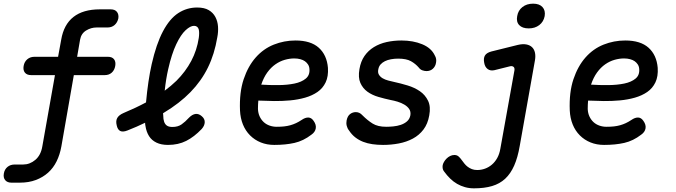

<svg xmlns="http://www.w3.org/2000/svg" viewBox="-72 -781 3692 1048"><path d="M517 -471Q540 -471 550.5 -457.5Q561 -444 557 -421Q553 -398 538 -384.5Q523 -371 500 -371H331L263 18Q255 63 237 99.5Q219 136 190.5 161.5Q162 187 123.5 201.5Q85 216 37 216H-10Q-32 216 -43.5 202.5Q-55 189 -51 166Q-47 143 -31 130Q-15 117 8 117H54Q91 117 121 91.5Q151 66 159 18L228 -371H98Q75 -371 64 -384.5Q53 -398 57 -421Q61 -444 77 -457.5Q93 -471 116 -471H245L262 -564Q276 -647 329 -688.5Q382 -730 473 -730H532Q555 -730 566 -716.5Q577 -703 574 -681Q569 -658 553.5 -644.5Q538 -631 515 -631H455Q425 -631 398 -614.5Q371 -598 365 -564L349 -471Z M1029 -77Q988 -34 944.5 -12Q901 10 845 10Q808 10 782 -2.5Q756 -15 741.5 -38Q727 -61 722 -93Q720 -102 720 -111Q675 -89 624 -69Q599 -59 584.5 -66Q570 -73 565 -97Q559 -121 568 -137Q577 -153 602 -164Q669 -192 725 -222Q736 -342 756 -431Q781 -541 817.5 -610Q854 -679 901 -709.5Q948 -740 1004 -740Q1043 -740 1067 -726Q1091 -712 1103.5 -688.5Q1116 -665 1118 -636Q1120 -607 1114 -577Q1099 -486 1063 -412.5Q1027 -339 967.5 -278Q908 -217 823 -166Q821 -165 818 -163Q818 -157 819 -151Q819 -130 824 -116Q829 -102 839.5 -95Q850 -88 869 -88Q899 -88 919 -102Q939 -116 960 -139Q978 -157 995.5 -159Q1013 -161 1029 -147Q1046 -133 1045.5 -114Q1045 -95 1029 -77ZM827 -286Q862 -312 891 -340Q941 -390 972 -448.5Q1003 -507 1013 -574Q1015 -588 1015 -600.5Q1015 -613 1012.5 -621.5Q1010 -630 1003.5 -635Q997 -640 987 -640Q967 -640 941 -616Q915 -592 890 -539.5Q865 -487 846 -403Q834 -351 827 -286Z M1640 -121Q1655 -100 1651.5 -80Q1648 -60 1628 -46Q1584 -12 1535.5 -1Q1487 10 1425 10Q1385 10 1351.5 -3.5Q1318 -17 1293 -42Q1268 -67 1254 -101.5Q1240 -136 1238 -178Q1234 -277 1258 -348.5Q1282 -420 1324 -467.5Q1366 -515 1422.5 -537.5Q1479 -560 1541 -560Q1624 -560 1668 -520.5Q1712 -481 1718 -411Q1721 -364 1705.5 -331.5Q1690 -299 1661 -279Q1632 -259 1593.5 -248Q1555 -237 1511.5 -233Q1468 -229 1423.5 -229.5Q1379 -230 1338 -232Q1337 -221 1336.5 -209.5Q1336 -198 1336 -186Q1337 -163 1345.5 -145Q1354 -127 1367.5 -114.5Q1381 -102 1399.5 -95.5Q1418 -89 1438 -89Q1461 -89 1479 -91Q1497 -93 1513 -97.5Q1529 -102 1544 -109Q1559 -116 1574 -126Q1594 -140 1611 -139.5Q1628 -139 1640 -121ZM1354 -319Q1401 -316 1449 -316.5Q1497 -317 1535.5 -325Q1574 -333 1597 -352Q1620 -371 1617 -405Q1616 -419 1609 -429.5Q1602 -440 1592 -447Q1582 -454 1567 -458Q1552 -462 1534 -462Q1509 -462 1482.5 -454.5Q1456 -447 1431.5 -430Q1407 -413 1387 -385.5Q1367 -358 1354 -319Z M2019 10Q1988 10 1960.5 6Q1933 2 1910 -7Q1887 -16 1867.5 -31Q1848 -46 1833 -69Q1824 -80 1820.5 -94.5Q1817 -109 1820 -124Q1825 -148 1839 -158.5Q1853 -169 1870 -169Q1880 -169 1889 -165Q1898 -161 1907 -151Q1934 -124 1962 -106.5Q1990 -89 2036 -89Q2053 -89 2074.5 -91Q2096 -93 2115.5 -99.5Q2135 -106 2149.5 -118.5Q2164 -131 2168 -152Q2171 -172 2161.5 -186Q2152 -200 2135 -210Q2118 -220 2098 -226Q2078 -232 2061 -235Q2028 -242 1993.5 -252Q1959 -262 1933.5 -280.5Q1908 -299 1895 -328.5Q1882 -358 1890 -404Q1897 -446 1917.5 -475.5Q1938 -505 1969 -524Q2000 -543 2038.5 -551.5Q2077 -560 2119 -560Q2183 -560 2232.5 -539.5Q2282 -519 2301 -479Q2307 -469 2308.5 -459Q2310 -449 2308 -439Q2305 -419 2291 -406Q2277 -393 2256 -393Q2246 -393 2234 -397Q2222 -401 2214 -412Q2196 -433 2171 -447Q2146 -461 2101 -461Q2081 -461 2062 -457.5Q2043 -454 2029 -447Q2015 -440 2005.5 -429.5Q1996 -419 1993 -403Q1989 -385 1996.5 -373Q2004 -361 2017 -353.5Q2030 -346 2047 -341.5Q2064 -337 2078 -334Q2115 -326 2153 -314.5Q2191 -303 2220 -283Q2249 -263 2264.5 -231Q2280 -199 2271 -151Q2263 -105 2239.5 -74Q2216 -43 2181.5 -24.5Q2147 -6 2105 2Q2063 10 2019 10Z M2736 -397Q2738 -411 2730.5 -416.5Q2723 -422 2711 -419L2627 -398Q2605 -393 2590 -404Q2575 -415 2571 -438Q2566 -463 2575 -478Q2584 -493 2610 -500L2755 -536Q2781 -542 2800.5 -538.5Q2820 -535 2832 -523.5Q2844 -512 2848 -493.5Q2852 -475 2848 -452L2765 15Q2754 79 2734.5 123Q2715 167 2685.5 194.5Q2656 222 2614 234.5Q2572 247 2515 247Q2489 247 2466 240.5Q2443 234 2423 222.5Q2403 211 2385.5 194Q2368 177 2352 155Q2346 148 2344.5 139Q2343 130 2344 123Q2345 114 2351 103.5Q2357 93 2365.5 84.5Q2374 76 2385 70.5Q2396 65 2408 65Q2422 65 2431 73Q2440 81 2447 91Q2455 102 2463 112Q2471 122 2481 129.5Q2491 137 2503.5 142Q2516 147 2533 147Q2555 147 2575.5 139.5Q2596 132 2613 117.5Q2630 103 2642 81.5Q2654 60 2659 31ZM2814 -626Q2779 -626 2762 -644Q2745 -662 2751 -693Q2756 -724 2779.5 -742.5Q2803 -761 2838 -761Q2872 -761 2889 -742.5Q2906 -724 2901 -693Q2895 -662 2871.5 -644Q2848 -626 2814 -626Z M3440 -121Q3455 -100 3451.5 -80Q3448 -60 3428 -46Q3384 -12 3335.5 -1Q3287 10 3225 10Q3185 10 3151.5 -3.5Q3118 -17 3093 -42Q3068 -67 3054 -101.5Q3040 -136 3038 -178Q3034 -277 3058 -348.5Q3082 -420 3124 -467.5Q3166 -515 3222.5 -537.5Q3279 -560 3341 -560Q3424 -560 3468 -520.5Q3512 -481 3518 -411Q3521 -364 3505.5 -331.5Q3490 -299 3461 -279Q3432 -259 3393.5 -248Q3355 -237 3311.5 -233Q3268 -229 3223.5 -229.5Q3179 -230 3138 -232Q3137 -221 3136.5 -209.5Q3136 -198 3136 -186Q3137 -163 3145.5 -145Q3154 -127 3167.5 -114.5Q3181 -102 3199.5 -95.5Q3218 -89 3238 -89Q3261 -89 3279 -91Q3297 -93 3313 -97.5Q3329 -102 3344 -109Q3359 -116 3374 -126Q3394 -140 3411 -139.5Q3428 -139 3440 -121ZM3154 -319Q3201 -316 3249 -316.5Q3297 -317 3335.5 -325Q3374 -333 3397 -352Q3420 -371 3417 -405Q3416 -419 3409 -429.5Q3402 -440 3392 -447Q3382 -454 3367 -458Q3352 -462 3334 -462Q3309 -462 3282.5 -454.5Q3256 -447 3231.5 -430Q3207 -413 3187 -385.5Q3167 -358 3154 -319Z"/></svg>

Font: Maple Mono NL Medium
Style: Italic
Weight: 500
Italic angle: -10°
Monospace: yes
Designer: subframe7536
Version: Version 7.000